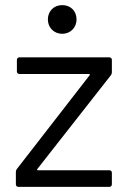

<svg xmlns="http://www.w3.org/2000/svg" viewBox="-20 -730 492 750"><path d="M223 -598C255 -598 279 -622 279 -654C279 -687 256 -710 223 -710C191 -710 167 -687 167 -654C167 -622 191 -598 223 -598ZM52 0H407C413 0 417 -4 417 -10V-55C417 -61 413 -65 407 -65H128C125 -65 124 -68 126 -70L413 -436C416 -440 417 -443 417 -448V-496C417 -502 413 -506 407 -506H56C50 -506 46 -502 46 -496V-451C46 -445 50 -441 56 -441H328C331 -441 332 -438 330 -436L46 -70C43 -66 42 -63 42 -58V-10C42 -4 46 0 52 0Z"/></svg>

Font: Elastic
Style: elastic
Weight: 400
Designer: Jeremy Tribby
Foundry: Tribby Type
Version: Version 1.422;hotconv 1.0.109;makeotfexe 2.5.65596